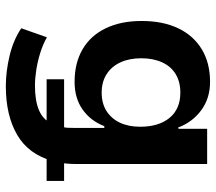

<svg xmlns="http://www.w3.org/2000/svg" viewBox="-61 -490 741 659"><g transform="rotate(90 309.5 -160.5)"><path d="M276 190Q225 190 171 177Q117 164 77 137L108 49Q133 63 162 72Q191 81 220 85.5Q249 90 274 90Q325 90 357.5 76.5Q390 63 405 32L407 50H252V-10H435L415 -3Q418 -12 418.5 -21Q419 -30 419 -41V-148H413Q395 -101 356 -73.5Q317 -46 261 -46Q196 -46 149 -73.5Q102 -101 77 -153Q52 -205 52 -276Q52 -349 77 -401.5Q102 -454 149 -482.5Q196 -511 261 -511Q317 -511 358 -481Q399 -451 418 -401L422 -403V-501H543V-56Q543 -36 541.5 -19Q540 -2 536 12L523 -10H601V50H513L533 28Q510 112 443 151Q376 190 276 190ZM298 -139Q335 -139 361 -155.5Q387 -172 401 -201.5Q415 -231 415 -271Q415 -335 384.5 -372Q354 -409 298 -409Q261 -409 234.5 -393Q208 -377 194 -346.5Q180 -316 180 -275Q180 -234 194 -203.5Q208 -173 234.5 -156Q261 -139 298 -139Z"/></g></svg>

Font: Nunito Sans 7pt SemiCondensed
Style: Bold
Weight: 700
Width: 4
Designer: Vernon Adams
Foundry: Vernon Adams
Version: Version 3.101;gftools[0.9.27]